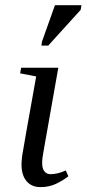

<svg xmlns="http://www.w3.org/2000/svg" viewBox="-20 -725 340 754"><path d="M145.5 -85Q145.5 -63 154.5 -52Q163.6 -41 177.7 -41Q207 -41 238.3 -55.7L248.5 -32.7Q225.6 -15.1 199 -2.7Q172.4 9.8 138.7 9.8Q104 9.8 84.2 -13.7Q64.5 -37.1 64.5 -79.1Q64.5 -93.8 67.1 -113.5Q69.8 -133.3 122.1 -424.8L59.1 -437L63 -459H209L154.3 -149.9Q145.5 -104.5 145.5 -85ZM142.6 -545.9 145 -562 195.8 -704.6H299.8L296.9 -686.5L169.4 -545.9Z"/></svg>

Font: Tinos
Style: Italic
Weight: 400
Italic angle: -16.333°
Designer: Steve Matteson
Foundry: Monotype Imaging Inc.
Version: Version 1.32